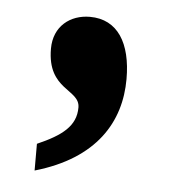

<svg xmlns="http://www.w3.org/2000/svg" viewBox="-34 -185 345 372"><g transform="rotate(5 138.0 1.0)"><path d="M46 154C164 120 208 45 208 -38C208 -108 181 -152 127 -152C89 -152 57 -128 57 -84C57 -3 120 -11 120 25C120 61 94 81 46 102Z"/></g></svg>

Font: Noto Serif Khmer Condensed ExtraBold
Style: Regular
Weight: 800
Width: 3
Designer: Danh Hong and the Monotype Design Team
Foundry: Monotype Imaging Inc.
Version: Version 2.004